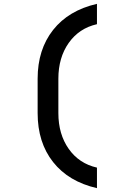

<svg xmlns="http://www.w3.org/2000/svg" viewBox="-20 -860 640 1000"><path d="M485 120Q337 86 256.5 -16Q176 -118 176 -271V-450Q176 -602 256.5 -704Q337 -806 485 -840V-734Q392 -713 338 -636.5Q284 -560 284 -450V-271Q284 -161 338 -84.5Q392 -8 485 13Z"/></svg>

Font: JetBrains Mono NL SemiBold
Style: Regular
Weight: 600
Designer: Philipp Nurullin, Konstantin Bulenkov
Foundry: JetBrains
Version: Version 2.304; ttfautohint (v1.8.4.7-5d5b)